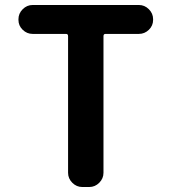

<svg xmlns="http://www.w3.org/2000/svg" viewBox="-20 -750 688 770"><path d="M111 -614Q88 -614 71 -630.5Q54 -647 54 -670V-673Q54 -696 71 -713Q88 -730 111 -730H537Q560 -730 577 -713Q594 -696 594 -673V-670Q594 -647 577 -630.5Q560 -614 537 -614H403Q395 -614 395 -605V-57Q395 -34 378 -17Q361 0 338 0H310Q287 0 270 -17Q253 -34 253 -57V-605Q253 -614 245 -614Z"/></svg>

Font: Rounded Mplus 1c Bold
Style: Bold
Weight: 700
Version: Version 1.059.20150529